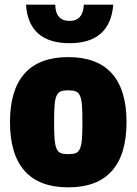

<svg xmlns="http://www.w3.org/2000/svg" viewBox="-20 -796 588 827"><path d="M274 11Q149 11 86 -60Q23 -131 23 -270Q23 -409 86 -479.5Q149 -550 274 -550Q399 -550 462 -479.5Q525 -409 525 -270Q525 -131 462 -60Q399 11 274 11ZM274 -132Q294 -132 306 -136.5Q318 -141 324.5 -156Q331 -171 333 -198Q335 -225 335 -270Q335 -315 333 -342Q331 -369 324.5 -383.5Q318 -398 306 -402.5Q294 -407 274 -407Q254 -407 242 -402.5Q230 -398 223.5 -383.5Q217 -369 215 -342Q213 -315 213 -270Q213 -225 215 -198Q217 -171 223.5 -156Q230 -141 242 -136.5Q254 -132 274 -132ZM280 -610Q103 -610 92 -776H218Q219 -706 280 -706Q338 -706 341 -776H468Q454 -610 280 -610Z"/></svg>

Font: Encode Sans Compressed
Style: Black
Weight: 900
Designer: Pablo Impallari, Andres Torresi
Foundry: Pablo Impallari, Andres Torresi
Version: Version 1.000; ttfautohint (v1.00) -l 8 -r 50 -G 200 -x 14 -